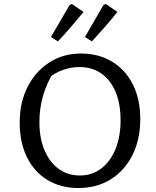

<svg xmlns="http://www.w3.org/2000/svg" viewBox="-20 -936 784 965"><path d="M373 9Q285 9 218.5 -31.5Q152 -72 115.5 -146Q79 -220 79 -320Q79 -422 119 -500Q159 -578 228.5 -622.5Q298 -667 387 -667Q476 -667 543.5 -626Q611 -585 648 -511Q685 -437 685 -339Q685 -235 646 -157Q607 -79 537 -35Q467 9 373 9ZM382 -54Q442 -54 488 -88.5Q534 -123 560 -185.5Q586 -248 586 -332Q586 -414 561 -474Q536 -534 489.5 -566.5Q443 -599 379 -599Q337 -599 295 -584Q253 -569 217 -538L253 -580Q178 -460 178 -323Q178 -242 203.5 -181.5Q229 -121 274.5 -87.5Q320 -54 382 -54ZM236 -750 330 -911 341 -916 400 -876Q369 -838 337 -801Q305 -764 271 -728ZM407 -750 500 -911 512 -916 570 -876Q540 -838 507.5 -801Q475 -764 442 -728Z"/></svg>

Font: Piazzolla Thin Medium
Style: Regular
Weight: 500
Version: Version 2.005